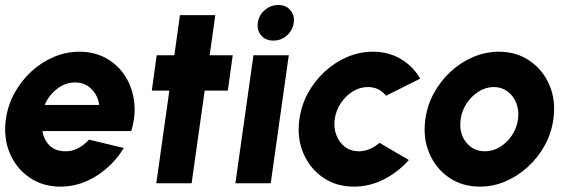

<svg xmlns="http://www.w3.org/2000/svg" viewBox="-28 -716 2246 750"><path d="M208 13Q139 13 87.2 -22.5Q35.5 -58 10.2 -117.8Q-15 -177.5 -5 -250.5Q2.5 -305 28.8 -352.8Q55 -400.5 94.5 -436.8Q134 -473 182.2 -493.5Q230.5 -514 282 -514Q341 -514 386.8 -488.5Q432.5 -463 460.8 -419Q489 -375 496 -319.5Q503 -264 484.5 -204H137.5Q143 -170.5 165.2 -148Q187.5 -125.5 227.5 -125Q253 -124.5 277 -137Q301 -149.5 319.5 -170.5L455.5 -138Q415.5 -71.5 349.2 -29.2Q283 13 208 13ZM146.5 -306H359.5Q354.5 -343.5 328.8 -368.8Q303 -394 265 -394Q227.5 -394 195 -369Q162.5 -344 146.5 -306Z M862 -362H771.5L720.5 0H582.5L633.5 -362H565L584 -500H653L675 -657H813L791 -500H881Z M962 -500H1100L1029.5 0H891.5ZM1040 -557.5Q1010 -557.5 992.5 -577.2Q975 -597 979 -627Q983 -656.5 1006.2 -676.5Q1029.5 -696.5 1059.5 -696.5Q1088.5 -696.5 1106 -676.5Q1123.5 -656.5 1119.5 -627Q1115 -597 1092.5 -577.2Q1070 -557.5 1040 -557.5Z M1454.5 -158 1569 -91Q1527.5 -44 1471.8 -15.5Q1416 13 1354.5 13Q1285.5 13 1233.8 -22.5Q1182 -58 1156.8 -117.8Q1131.5 -177.5 1141.5 -250Q1149 -305 1175.2 -352.8Q1201.5 -400.5 1241 -436.8Q1280.5 -473 1328.8 -493.5Q1377 -514 1428.5 -514Q1490 -514 1537.8 -485.5Q1585.5 -457 1613.5 -409L1480 -342Q1453 -376 1409 -376Q1377.5 -376 1349.5 -358.5Q1321.5 -341 1302.8 -312.2Q1284 -283.5 1279.5 -250Q1275 -217 1285.8 -188.5Q1296.5 -160 1319.2 -142.5Q1342 -125 1374 -125Q1395.5 -125 1416.2 -134Q1437 -143 1454.5 -158Z M1846.5 13Q1777.5 13 1725.8 -22.5Q1674 -58 1648.8 -117.8Q1623.5 -177.5 1633.5 -250Q1641 -305 1667.2 -352.8Q1693.5 -400.5 1733 -436.8Q1772.5 -473 1820.8 -493.5Q1869 -514 1920.5 -514Q1989.5 -514 2041.2 -478.5Q2093 -443 2118.5 -383Q2144 -323 2133.5 -250Q2126 -195.5 2099.8 -148Q2073.5 -100.5 2034 -64.2Q1994.5 -28 1946.5 -7.5Q1898.5 13 1846.5 13ZM1866 -125Q1897.5 -125 1925.5 -142.2Q1953.5 -159.5 1972.2 -188Q1991 -216.5 1995.5 -250Q2000 -284.5 1988.8 -313.2Q1977.5 -342 1954.5 -359Q1931.5 -376 1901 -376Q1870 -376 1842 -358.5Q1814 -341 1795 -312.5Q1776 -284 1771.5 -250Q1764 -197 1792.2 -161Q1820.5 -125 1866 -125Z"/></svg>

Font: Urbanist ExtraBold
Style: Italic
Weight: 800
Italic angle: -8°
Designer: Corey Hu
Foundry: Corey Hu
Version: Version 1.321; ttfautohint (v1.8.4.7-5d5b)